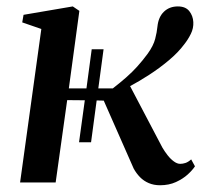

<svg xmlns="http://www.w3.org/2000/svg" viewBox="-20 -554 616 583"><path d="M466 8.5Q447 8.5 431.8 2Q416.5 -4.5 405.2 -16Q394 -27.5 386 -42L295 -248.5L273.5 -249L256.5 -122H220L237.5 -249.5L184 -250L149 0H41L105.5 -466L47.5 -486L51.5 -509L201 -534.5L221 -521L189 -285.5H242.5L258.5 -404.5H294.5L278.5 -285.5H322.5Q345 -303 363.2 -319Q381.5 -335 397.2 -352.5Q413 -370 428.5 -391Q446 -415.5 451.2 -436Q456.5 -456.5 458 -473Q461 -502.5 477.8 -518.5Q494.5 -534.5 520 -534.5Q543.5 -534.5 554.8 -520.2Q566 -506 567 -487Q568 -468.5 559.5 -451.2Q551 -434 539.5 -419.5Q521 -394.5 492.2 -370.5Q463.5 -346.5 432.5 -326.5Q401.5 -306.5 375 -292.5L473 -106Q480 -94 489 -82.5Q498 -71 508 -63.8Q518 -56.5 527 -56.5Q535 -56.5 543.2 -59.2Q551.5 -62 560.5 -70L572 -49Q564.5 -37.5 550 -24.2Q535.5 -11 514.2 -1.2Q493 8.5 466 8.5Z"/></svg>

Font: Merriweather 96pt Medium
Style: Italic
Weight: 500
Italic angle: -7.8°
Version: Version 2.101